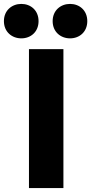

<svg xmlns="http://www.w3.org/2000/svg" viewBox="-86 -951 466 981"><path d="M238 10H62V-700H238ZM111 -843C111 -788 71 -755 23 -755C-25 -755 -66 -788 -66 -843C-66 -898 -25 -931 23 -931C71 -931 111 -898 111 -843ZM360 -843C360 -788 320 -755 272 -755C224 -755 183 -788 183 -843C183 -898 224 -931 272 -931C320 -931 360 -898 360 -843Z"/></svg>

Font: Repo ExtraBold
Style: Bold
Weight: 700
Designer: Stefan Peev
Foundry: Context Ltd
Version: Version 1.502